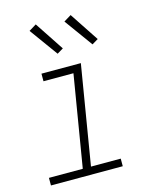

<svg xmlns="http://www.w3.org/2000/svg" viewBox="-113 -827 726 904"><g transform="rotate(-15 250.0 -375.5)"><path d="M22 0V-37H187L261 -483H115V-520H307L227 -37H372V0ZM383 -591 283 -729 319 -751 413 -609ZM213 -591 113 -729 149 -751 243 -609Z"/></g></svg>

Font: Iosevka SS04 XLt Obl
Style: Regular
Weight: 200
Italic angle: -9°
Monospace: yes
Designer: Belleve Invis
Foundry: Belleve Invis
Version: Version 19.0.0; ttfautohint (v1.8.4)